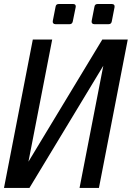

<svg xmlns="http://www.w3.org/2000/svg" viewBox="-22 -923 648 943"><path d="M250.5 -804.2Q243.2 -804.2 239.5 -808.6Q235.8 -813 237.3 -820.3L251 -890.1Q252.9 -903.3 266.6 -903.3H336.9Q350.1 -903.3 350.1 -891.6Q350.1 -888.7 349.6 -887.2L335.4 -817.4Q332.5 -804.2 319.8 -804.2ZM441.4 -804.2Q434.1 -804.2 430.4 -808.6Q426.8 -813 428.2 -820.3L441.9 -890.1Q443.8 -903.3 457.5 -903.3H527.3Q534.7 -903.3 538.3 -898.9Q542 -894.5 540.5 -887.2L526.9 -817.4Q524.4 -804.2 511.2 -804.2ZM139.2 -729H234.4L117.7 -128.9L480.5 -729H605.5L463.9 0H368.7L485.4 -600.1L122.6 0H-2.4Z"/></svg>

Font: Hack
Style: Italic
Weight: 400
Italic angle: -11°
Monospace: yes
Designer: Christopher Simpkins
Foundry: Christopher Simpkins
Version: Version 2.019; ttfautohint (v1.4.1) -l 4 -r 80 -G 350 -x 0 -